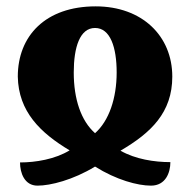

<svg xmlns="http://www.w3.org/2000/svg" viewBox="-20 -570 599 604"><path d="M98 14C139 14 210 -4 279 -46C346 -4 413 14 455 14C501 14 516 -27 516 -60C466 -60 406 -69 359 -96C455 -152 522 -216 522 -329C522 -457 427 -550 281 -550C123 -550 36 -457 36 -329C38 -219 107 -152 199 -97C153 -69 92 -59 43 -59C43 -26 57 14 98 14ZM279 -151C235 -190 212 -258 212 -342C212 -421 231 -482 279 -482C327 -482 347 -421 347 -342C347 -261 323 -190 279 -151Z"/></svg>

Font: Noto Serif Georgian Condensed Black
Style: Regular
Weight: 900
Width: 3
Designer: Monotype Design Team, Akaki Razmadze
Foundry: Google LLC
Version: Version 2.003